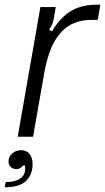

<svg xmlns="http://www.w3.org/2000/svg" viewBox="-45 -579 445 813"><path d="M30 0 126 -549H191L183 -501Q180 -485 175.5 -475Q171 -465 163 -454L175 -446Q210 -505 255 -532Q300 -559 362 -559H380L369 -495H344Q265 -495 218 -447Q189 -417 171 -373.5Q153 -330 142 -268L95 0ZM-21 192Q14 192 35.5 180Q57 168 61 146Q62 137 61 122H52Q41 137 24 137Q10 137 0.5 128Q-9 119 -9 105Q-9 85 6.5 71Q22 57 44 57Q68 57 80.5 73Q93 89 93 116Q93 160 65.5 187Q38 214 -25 214Z"/></svg>

Font: Open Sauce Sans Light Italic
Style: Regular
Weight: 300
Italic angle: -10°
Designer: Alfredo Marco Pradil
Foundry: Creative Sauce Fz LLC
Version: Version 1.477